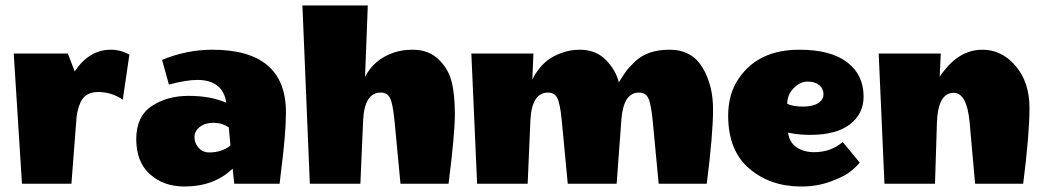

<svg xmlns="http://www.w3.org/2000/svg" viewBox="-20 -669 3798 699"><path d="M252 -409Q305 -488 383 -488Q420 -488 451 -470L427 -306Q387 -334 337 -334Q289 -334 272 -294Q262 -269 259 -246L240 0H60L30 -474H227Z M652 10Q575 10 525.5 -35Q476 -80 476 -162.5Q476 -245 532 -282.5Q588 -320 667 -320Q746 -320 804 -295Q791 -378 699 -378Q657 -378 595 -361L570 -451Q660 -488 753 -488Q1021 -488 1021 -260Q1021 -182 1003 -44L998 0H833L827 -55Q759 10 652 10ZM742 -114Q787 -114 819 -139L813 -205Q788 -222 757.5 -222Q727 -222 707.5 -207Q688 -192 688 -170Q688 -148 703 -131Q718 -114 742 -114Z M1482 -488Q1539 -488 1575 -454.5Q1611 -421 1623.5 -374Q1636 -327 1636 -254Q1636 -181 1613 0H1438L1416 -232Q1410 -292 1400 -312Q1390 -332 1366 -332Q1307 -332 1302 -231L1292 0H1108L1081 -649H1319L1309 -389Q1341 -453 1415 -478Q1446 -488 1482 -488Z M2553 0H2378L2356 -232Q2350 -292 2340 -312Q2330 -332 2306 -332Q2249 -332 2242 -231L2225 0H2047L2025 -232Q2019 -292 2009 -312Q1999 -332 1975 -332Q1916 -332 1911 -231L1901 0H1717L1696 -474H1922L1918 -379Q1920 -383 1923.5 -390.5Q1927 -398 1941.5 -417Q1956 -436 1974 -450Q1992 -464 2023.5 -476Q2055 -488 2091 -488Q2149 -488 2185.5 -451Q2222 -414 2233 -369Q2248 -394 2259 -409Q2270 -424 2292 -445Q2337 -488 2417.5 -488Q2498 -488 2537 -424Q2576 -360 2576 -270.5Q2576 -181 2553 0Z M2897 10Q2784 10 2707.5 -55.5Q2631 -121 2631 -248Q2631 -328 2670 -384Q2741 -488 2890 -488Q3004 -488 3064 -442.5Q3124 -397 3124 -317Q3124 -255 3074.5 -216.5Q3025 -178 2930 -178Q2891 -178 2860 -184L2849 -186Q2854 -150 2880.5 -132.5Q2907 -115 2944 -115Q3005 -115 3048 -152L3110 -77Q3094 -58 3072 -41.5Q3050 -25 3002 -7.5Q2954 10 2897 10ZM2846 -291Q2868 -281 2903.5 -281Q2939 -281 2958.5 -293.5Q2978 -306 2978 -326Q2978 -346 2962.5 -359Q2947 -372 2920 -372Q2893 -372 2869.5 -348Q2846 -324 2846 -291Z M3557 -488Q3627 -488 3677.5 -429Q3728 -370 3728 -275.5Q3728 -181 3705 0H3530L3510 -224Q3500 -331 3452 -331Q3395 -331 3391 -223L3384 0H3200L3179 -474H3405L3401 -389Q3406 -399 3424 -420Q3442 -441 3459 -454Q3503 -488 3557 -488Z"/></svg>

Font: Wendy One
Style: Regular
Weight: 400
Designer: Alejandro Inler
Foundry: Alejandro Inler
Version: 1.001